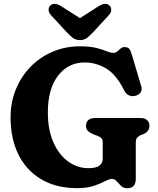

<svg xmlns="http://www.w3.org/2000/svg" viewBox="-20 -960 824 999"><path d="M686.5 -29.5Q686.5 19.5 641.5 19.5Q622 19.5 609.8 7.2Q597.5 -5 587 -17Q576.5 -29 563 -29Q549 -29 526.2 -17Q503.5 -5 468.2 7Q433 19 382 19Q273 19 195.2 -26.8Q117.5 -72.5 76.2 -155.2Q35 -238 35 -349Q35 -428 62.5 -495.2Q90 -562.5 139.2 -612.8Q188.5 -663 254.2 -691Q320 -719 396 -719Q448.5 -719 481.5 -710.5Q514.5 -702 534.8 -693.5Q555 -685 569.5 -685Q581.5 -685 590.2 -692.5Q599 -700 607.5 -707.5Q616 -715 627.5 -715Q645.5 -715 653 -705.2Q660.5 -695.5 667 -672.5L715 -510.5Q721 -491 710 -477.2Q699 -463.5 679.5 -460.5Q663 -458 649 -464.8Q635 -471.5 625 -492Q583.5 -574 531.2 -604.5Q479 -635 420.5 -635Q335 -635 282 -566.2Q229 -497.5 229 -375Q229 -284 258 -219Q287 -154 335 -119.5Q383 -85 439.5 -85Q479.5 -85 497 -98Q514.5 -111 514.5 -135.5V-219Q514.5 -235 507 -241.8Q499.5 -248.5 485.5 -254L466 -261Q448.5 -268.5 438 -278.2Q427.5 -288 427.5 -304.5Q427.5 -346 477 -346H708.5Q734 -346 745.8 -334.8Q757.5 -323.5 757.5 -305Q757.5 -277 728 -263L715.5 -258.5Q703 -253.5 694.8 -245.2Q686.5 -237 686.5 -219ZM467 -795Q448.5 -775.5 433.8 -763.5Q419 -751.5 396 -751.5Q373 -751.5 358 -763.5Q343 -775.5 325 -795L245.5 -881Q232 -896 233 -910Q234 -924 242 -931.5Q263 -950 298 -928L396 -865.5L493.5 -928Q529 -950 549.5 -931.5Q557.5 -924 558.8 -910Q560 -896 546 -881Z"/></svg>

Font: Fraunces 9pt SuperSoft
Style: Bold
Weight: 700
Version: Version 1.000;[b76b70a41]